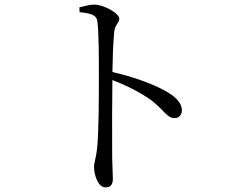

<svg xmlns="http://www.w3.org/2000/svg" viewBox="-20 -778 1040 837"><path d="M327 -725C380 -719 402 -713 405 -681C411 -631 411 -522 411 -442C411 -366 411 -202 403 -128C399 -90 390 -72 390 -50C390 -16 407 39 440 39C462 39 472 27 472 1C472 -16 470 -46 469 -90C468 -196 469 -360 470 -429C538 -403 592 -374 637 -343C697 -297 708 -263 741 -263C762 -263 773 -280 773 -297C773 -328 747 -353 717 -372C662 -407 567 -442 470 -464C471 -519 473 -592 478 -640C482 -673 500 -677 500 -697C500 -720 432 -758 390 -758C371 -758 352 -752 326 -746Z"/></svg>

Font: Source Han Serif AKR9
Style: Regular
Weight: 400
Designer: Ryoko NISHIZUKA 西塚涼子 (kana & ideographs); Frank Grießhammer (Latin, Greek & Cyrillic); Sandoll Communications 산돌커뮤니케이션, 
Foundry: Adobe Systems Incorporated
Version: Version 1.005;hotconv 1.0.107;makeotfexe 2.5.65593